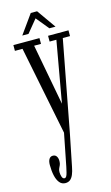

<svg xmlns="http://www.w3.org/2000/svg" viewBox="-137 -713 587 1013"><g transform="rotate(-15 156.0 -207.0)"><path d="M88 251Q68.5 251 56.2 236Q44 221 38.2 195.5Q32.5 170 32.5 137.5Q32.5 116.5 39.8 105.2Q47 94 60 94Q73.5 94 80.2 104Q87 114 87 130Q87 142.5 83.5 150.8Q80 159 76 167Q72 175 72 187Q72 200.5 76.2 212.8Q80.5 225 90 225Q96 225 100 218.5Q104 212 107.2 199.2Q110.5 186.5 114 169.5L149 -8L52 -492H10.5V-523.5H153V-492H115.5L178 -158.5L237 -492H200V-523.5H311.5V-492H272L178 3.5L143 177.5Q138.5 201.5 131.5 218Q124.5 234.5 114 242.8Q103.5 251 88 251ZM69 -560 143 -663.5H177.5L250.5 -560H217L160 -629.5L103 -560Z"/></g></svg>

Font: Imbue Light
Style: Regular
Weight: 300
Designer: Tyler Finck
Foundry: Etcetera Type Company
Version: Version 1.102